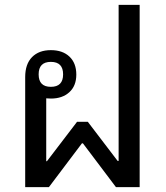

<svg xmlns="http://www.w3.org/2000/svg" viewBox="-20 -765 678 785"><path d="M83 -450Q83 -503 111 -531.5Q139 -560 188 -560Q236 -560 264 -533.5Q292 -507 292 -460Q292 -414 263.5 -388Q235 -362 188 -362Q178 -362 169 -363V-106H172L295 -267H339L461 -107H465V-745H551V0H454L319 -179H315L180 0H83ZM188 -410Q238 -410 238 -461Q238 -512 188 -512Q138 -512 138 -461Q138 -410 188 -410Z"/></svg>

Font: Noto Sans Thai Looped
Style: Regular
Weight: 400
Designer: Sasikarn Vongin, Ben Mitchell
Foundry: The Fontpad Ltd
Version: Version 1.001; ttfautohint (v1.8.4.7-5d5b)